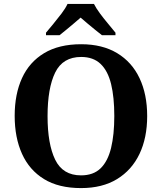

<svg xmlns="http://www.w3.org/2000/svg" viewBox="-20 -951 827 981"><path d="M394.1 10Q280 10 205 -36Q130 -82 92.5 -165Q55 -248 55 -359Q55 -470 92.5 -552Q130 -634 205.6 -679.5Q281.1 -725 394.7 -725Q503 -725 578.5 -679.5Q654 -634 693 -551.5Q732 -469 732 -358Q732 -247 692.7 -164.5Q653.4 -82 578.1 -36Q502.8 10 394.1 10ZM394.1 -55Q457 -55 494 -91Q531 -127 547.5 -195Q564 -263 564 -358.4Q564 -453.8 547.7 -521.2Q531.3 -588.7 494.1 -624.3Q456.8 -660 394.8 -660Q301 -660 262 -580.5Q223 -501 223 -357.5Q223 -215 262 -135Q301 -55 394.1 -55ZM215 -784Q231 -803 252.5 -829Q274 -855 294.5 -882Q315 -909 325 -931H460Q471 -909 491 -882Q511 -855 533 -829Q555 -803 570 -784V-771H501Q487 -782 467 -798Q447 -814 427 -831Q407 -848 392 -861Q377 -848 357 -831Q337 -814 317.5 -798Q298 -782 284 -771H215Z"/></svg>

Font: Noto Serif Gujarati
Style: Regular
Weight: 400
Designer: Universal Thirst, Indian Type Foundry and the Monotype Design Team
Foundry: Monotype Imaging Inc.
Version: Version 2.102